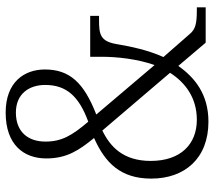

<svg xmlns="http://www.w3.org/2000/svg" viewBox="-60 -704 774 695"><g transform="rotate(-90 327.5 -357.0)"><path d="M234 10C334 10 394 -40 436 -99L520 0H648V-32H638C589 -32 569 -37 552 -57L468 -153C493 -208 506 -270 515 -323C525 -382 551 -386 602 -386H617V-418H469V-377C469 -321 461 -247 439 -185L260 -396C376 -441 423 -493 423 -582C423 -657 377 -724 267 -724C150 -724 101 -658 101 -577C101 -503 130 -459 175 -404C85 -364 28 -308 28 -197C28 -76 101 10 234 10ZM234 -425C184 -484 162 -521 162 -580C162 -644 198 -687 267 -687C335 -687 367 -639 367 -581C367 -505 327 -459 234 -425ZM241 -32C153 -32 92 -90 92 -199C92 -299 144 -346 202 -374L411 -129C375 -73 320 -32 241 -32Z"/></g></svg>

Font: Noto Serif Thai SemiCondensed Light
Style: Regular
Weight: 300
Width: 4
Designer: Monotype Design Team
Foundry: Monotype Imaging Inc.
Version: Version 2.002